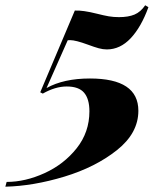

<svg xmlns="http://www.w3.org/2000/svg" viewBox="-113 -558 613 726"><path d="M291 -371.1Q276.4 -371.1 260.3 -375.5Q244.1 -379.9 219.2 -389.2Q172.9 -406.2 152.3 -406.2Q146 -406.2 143.1 -405.8L63 -225.1Q127.9 -261.2 227.1 -261.2Q410.2 -261.2 410.2 -139.2Q410.2 -54.7 329.1 9.8Q248 74.2 130.4 109.9Q12.7 145.5 -92.8 147.9L-87.9 129.9Q-17.6 129.9 55.4 96.7Q128.4 63.5 176.8 2.7Q225.1 -58.1 225.1 -137.2Q225.1 -183.6 205.1 -207.3Q185.1 -231 139.2 -231Q96.2 -231 48.8 -204.1L39.1 -209L169.9 -518.1Q200.7 -519.5 252.9 -506.3Q279.8 -499.5 298.1 -496.3Q316.4 -493.2 336.9 -493.2Q372.1 -493.2 395.5 -502.9Q418.9 -512.7 436 -538.1L448.2 -530.8Q420.9 -455.6 381.1 -413.3Q341.3 -371.1 291 -371.1Z"/></svg>

Font: TypoPRO Playfair Display SC
Style: Italic
Weight: 900
Italic angle: -14°
Designer: Claus Eggers Sørensen
Foundry: Claus Eggers Sørensen
Version: Version 1.004;PS 001.004;hotconv 1.0.70;makeotf.lib2.5.58329